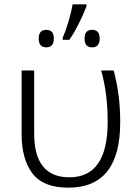

<svg xmlns="http://www.w3.org/2000/svg" viewBox="-20 -858 638 888"><path d="M296 10Q180 10 130 -56Q80 -122 80 -237V-532H138V-240Q138 -38 301 -38Q478 -38 478 -294Q478 -358 471 -416Q464 -474 448 -532H506Q521 -474 528.5 -417Q536 -360 536 -292Q536 10 296 10ZM380 -838V-829Q368 -796 346 -752Q324 -708 301 -674H270V-683Q284 -715 297 -759Q310 -803 316 -838ZM194 -720Q229 -720 229 -680Q229 -639 194 -639Q159 -639 159 -680Q159 -720 194 -720ZM406 -720Q441 -720 441 -680Q441 -639 406 -639Q371 -639 371 -680Q371 -720 406 -720Z"/></svg>

Font: BC Sans Light
Style: Regular
Weight: 300
Designer: Monotype Design Team
Foundry: Monotype Imaging Inc.
Version: Version 2.000;GOOG;noto-source:20170915:90ef993387c0